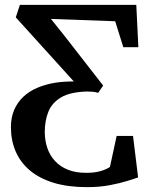

<svg xmlns="http://www.w3.org/2000/svg" viewBox="-20 -763 614 791"><path d="M338 8Q259.5 8 200.8 -10Q142 -28 103 -61Q64 -94 44.5 -139.2Q25 -184.5 25 -239Q25 -279.5 38.5 -310.5Q52 -341.5 76 -364.2Q100 -387 133.5 -401.2Q167 -415.5 206.5 -422Q225 -425 244.8 -426.2Q264.5 -427.5 284 -427.5L45 -691.5L62 -743H541.5L550 -568.5H488L454.5 -675.5L190 -685L247.5 -613L405 -410.5L384.5 -380.5Q373.5 -384 362.2 -385Q351 -386 338.5 -386Q269 -384 231.5 -361.8Q194 -339.5 179.2 -302.5Q164.5 -265.5 164.5 -219.5Q164.5 -184 175 -153.2Q185.5 -122.5 206.8 -99.5Q228 -76.5 259.8 -63.8Q291.5 -51 334 -51Q365.5 -51 386 -56Q406.5 -61 418 -66.8Q429.5 -72.5 433 -75.5L460.5 -203H528L549 -32Q534.5 -27 504.2 -17.5Q474 -8 431.8 0Q389.5 8 338 8Z"/></svg>

Font: Merriweather 24pt SemiBold
Style: Regular
Weight: 600
Designer: Eben Sorkin
Foundry: Eben Sorkin
Version: Version 2.100